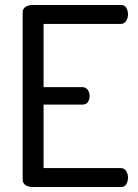

<svg xmlns="http://www.w3.org/2000/svg" viewBox="-20 -751 554 771"><path d="M109 0Q95 0 83 -7.5Q71 -15 71 -30V-701Q71 -716 83 -723.5Q95 -731 109 -731H465Q481 -731 487.5 -719Q494 -707 494 -694Q494 -679 486.5 -667Q479 -655 465 -655H155V-401H311Q325 -401 332.5 -390Q340 -379 340 -365Q340 -353 333.5 -342Q327 -331 311 -331H155V-76H465Q479 -76 486.5 -64.5Q494 -53 494 -37Q494 -24 487.5 -12Q481 0 465 0Z"/></svg>

Font: Dosis Medium
Style: Regular
Weight: 500
Designer: EdgarTolentino, PabloImpallari, IginoMarini
Foundry: EdgarTolentino, PabloImpallari, IginoMarini
Version: Version 3.001; ttfautohint (v1.8.2)